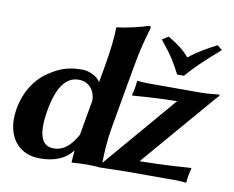

<svg xmlns="http://www.w3.org/2000/svg" viewBox="-77 -799 1109 909"><g transform="rotate(10 477.0 -344.0)"><path d="M335.8 -133C300 -69 264.3 -48 223.8 -48C182.5 -48 156.7 -76.1 156.7 -145.2C156.7 -166.5 159.1 -191.6 164.3 -221C188.1 -356 237.5 -389 285.9 -389C332.9 -389 364.4 -354.5 365.8 -303ZM321.9 -54H323.9L319.3 0C319 2 321.8 3 327.8 3C341.4 1.3 377.3 0 391.8 0C401.5 0 429.6 0.6 447.8 1.8L447.8 3C447.8 3 451.9 2.9 458.8 2.7C459.5 2.8 460.2 2.9 460.8 3L461.1 2.6C491.5 1.8 565.3 0 587.3 0H813.3C833.3 0 854.2 1 868.8 3L871.3 0C872.6 -13 873.4 -23 875 -32C876.6 -41 880.7 -59 883.2 -67L881.7 -70C881.7 -70 755.9 -60 635.7 -59L916.6 -387C938 -412 946.8 -422 954 -429C954.7 -433 954 -435 950 -435C945 -435 897 -429 868 -429H616C596 -429 575.2 -430 560.5 -432L558 -429C556.7 -416 555.9 -406 554.3 -397C552.8 -388 548.6 -370 546.2 -362L547.6 -359C547.6 -359 649.2 -368 761.6 -370L473 -32C469.2 -27.5 466.2 -24.1 463.4 -21.2C463.8 -65.1 466.9 -128.2 478.2 -192L532.5 -500C545.6 -574 559.1 -626.7 577.7 -688C578.9 -695 574.7 -698 568.4 -698C541.6 -688 460.6 -668 419.6 -665L417.1 -662C417.2 -619.3 409.3 -550 395.9 -474L381.8 -394C367.6 -421 324.2 -439 295.8 -439C228.8 -439 190.3 -425.8 138.6 -392.5C68.6 -347.5 31.8 -274.9 19.1 -203C16.2 -186.1 14.7 -169.8 14.7 -154.3C14.7 -56.9 71.8 10 167.6 10C230.6 10 286.7 -7.5 321.9 -54ZM639.1 -645C700 -571 711 -548 739.4 -494H772.4C814.9 -542 830.9 -559 928.1 -645L904.4 -664C855.8 -638 821.8 -621 773 -582C741.5 -619 711.8 -638 669.4 -664Z"/></g></svg>

Font: Linux Biolinum O 
Style: Bold Italic
Weight: 700
Designer: Philipp H. Poll
Foundry: Philipp H. Poll
Version: Version 1.3.2